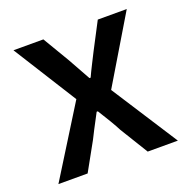

<svg xmlns="http://www.w3.org/2000/svg" viewBox="-104 -649 733 748"><g transform="rotate(-20 262.5 -275.0)"><path d="M14.6 0 193.4 -287.1 28.3 -549.8H152.3L217.8 -439.5Q222.7 -430.7 269.5 -346.7H274.4Q282.2 -364.3 298.3 -396Q314.5 -427.7 320.3 -439.5L377.9 -549.8H498L333 -274.4L509.8 0H384.8L313.5 -116.2Q294.9 -152.3 255.9 -213.9H251Q211.9 -140.6 200.2 -116.2L135.7 0Z"/></g></svg>

Font: Gen Shin Gothic Medium
Style: Regular
Weight: 500
Designer: [Source Han Sans]
Ryoko NISHIZUKA  (kana & ideographs); Paul D. Hunt (Latin, Greek & Cyrillic); Wenlong ZHANG  (bopomofo
Version: Version 1.002.20150607